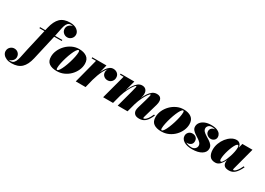

<svg xmlns="http://www.w3.org/2000/svg" viewBox="-218 -1764 4186 3029"><g transform="rotate(30 1875.0 -250.0)"><path d="M66.5 -460H162L174 -511.5Q204.5 -639.5 266.8 -699.8Q329 -760 445 -760Q526.5 -760 572.5 -723.5Q618.5 -687 618.5 -638.5Q618.5 -594.5 588.2 -564.2Q558 -534 516.5 -534Q475.5 -534 445 -562.5Q414.5 -591 414.5 -633.5Q414.5 -674 443.2 -701.8Q472 -729.5 509.5 -733.5Q491.5 -737.5 472 -737.5Q435.5 -737.5 414.8 -715.5Q394 -693.5 382.2 -654.8Q370.5 -616 361.8 -566Q353 -516 340 -460H472V-440.5H335.5L232.5 11.5Q203.5 139 139 199.5Q74.5 260 -42.5 260Q-96.5 260 -135.2 243Q-174 226 -195 198.2Q-216 170.5 -216 138.5Q-216 92.5 -184.8 63.2Q-153.5 34 -114 34Q-69 34 -40.5 62.8Q-12 91.5 -12 133.5Q-12 173 -41 201.5Q-70 230 -106.5 233.5Q-89 237.5 -69.5 237.5Q-32 237.5 -10.5 214.2Q11 191 23.5 150.5Q36 110 45.8 58Q55.5 6 69 -51.5L158 -440.5H66.5Z M637 10Q550 10 499.2 -26Q448.5 -62 448.5 -144.5Q448.5 -204.5 474.8 -262.5Q501 -320.5 546.5 -367.2Q592 -414 651.2 -442Q710.5 -470 776.5 -470Q863.5 -470 916.8 -431.2Q970 -392.5 970 -310Q970 -252 945 -195.2Q920 -138.5 875 -92Q830 -45.5 769.2 -17.8Q708.5 10 637 10ZM637 -9.5Q653.5 -9.5 673.8 -40Q694 -70.5 714.5 -119.5Q735 -168.5 752.2 -224.5Q769.5 -280.5 780.2 -332.5Q791 -384.5 791 -420.5Q791 -450.5 776.5 -450.5Q760 -450.5 739.8 -419.8Q719.5 -389 699 -340.2Q678.5 -291.5 661.2 -235.2Q644 -179 633.2 -127Q622.5 -75 622.5 -39.5Q622.5 -9.5 637 -9.5Z M1097 -440.5H1017.5V-460H1276.5L1240 -314.5Q1258.5 -357 1282.2 -392.2Q1306 -427.5 1335 -448.5Q1364 -469.5 1399 -469.5Q1444.5 -469.5 1475.5 -442.2Q1506.5 -415 1506.5 -368.5Q1506.5 -324.5 1477.5 -294.8Q1448.5 -265 1405 -265Q1364 -265 1335.5 -291.2Q1307 -317.5 1307 -358.5Q1307 -396.5 1331 -422Q1299.5 -394 1274.5 -347.8Q1249.5 -301.5 1230.8 -249.5Q1212 -197.5 1199.5 -152.5L1161.5 0H982.5Z M1926 0H1746.5L1829 -308Q1843.5 -367.5 1849.2 -390.5Q1855 -413.5 1845.5 -413.5Q1834.5 -413.5 1808.8 -378.8Q1783 -344 1753.8 -285.2Q1724.5 -226.5 1702.5 -154.5L1661.5 0H1481.5L1599.5 -440.5H1534V-460H1784L1733.5 -270.5Q1756 -324 1784.5 -369.2Q1813 -414.5 1847.8 -442Q1882.5 -469.5 1923.5 -469.5Q1964 -469.5 1987.2 -448.8Q2010.5 -428 2016.5 -394Q2022.5 -360 2012 -319.5L2002.5 -285Q2024 -335.5 2051.2 -377.5Q2078.5 -419.5 2113 -444.5Q2147.5 -469.5 2191 -469.5Q2235.5 -469.5 2257.2 -448.8Q2279 -428 2281.8 -394Q2284.5 -360 2273 -319.5L2199 -63.5Q2197 -57 2195.5 -49.5Q2194 -42 2194 -36.5Q2194 -28 2201.5 -28Q2210 -28 2227 -38.2Q2244 -48.5 2266.5 -78Q2289 -107.5 2314 -165L2333 -158.5Q2292.5 -64 2247.8 -27Q2203 10 2140 10Q2082.5 10 2056.5 -16.2Q2030.5 -42.5 2030.5 -82Q2030.5 -93 2033.5 -108.8Q2036.5 -124.5 2040 -137L2090 -308Q2107 -366.5 2111.2 -388.5Q2115.5 -410.5 2106.5 -410.5Q2095.5 -410.5 2070.5 -376Q2045.5 -341.5 2017 -282.8Q1988.5 -224 1966.5 -151.5Z M2541.5 10Q2454.5 10 2403.8 -26Q2353 -62 2353 -144.5Q2353 -204.5 2379.2 -262.5Q2405.5 -320.5 2451 -367.2Q2496.5 -414 2555.8 -442Q2615 -470 2681 -470Q2768 -470 2821.2 -431.2Q2874.5 -392.5 2874.5 -310Q2874.5 -252 2849.5 -195.2Q2824.5 -138.5 2779.5 -92Q2734.5 -45.5 2673.8 -17.8Q2613 10 2541.5 10ZM2541.5 -9.5Q2558 -9.5 2578.2 -40Q2598.5 -70.5 2619 -119.5Q2639.5 -168.5 2656.8 -224.5Q2674 -280.5 2684.8 -332.5Q2695.5 -384.5 2695.5 -420.5Q2695.5 -450.5 2681 -450.5Q2664.5 -450.5 2644.2 -419.8Q2624 -389 2603.5 -340.2Q2583 -291.5 2565.8 -235.2Q2548.5 -179 2537.8 -127Q2527 -75 2527 -39.5Q2527 -9.5 2541.5 -9.5Z M3339 -132Q3339 -69 3275.8 -29.5Q3212.5 10 3102.5 10Q3006 10 2951.5 -25.8Q2897 -61.5 2897 -117.5Q2897 -155.5 2923.2 -182.5Q2949.5 -209.5 2992 -209.5Q3031.5 -209.5 3057.5 -186Q3083.5 -162.5 3083.5 -121.5Q3083.5 -80 3056 -58.5Q3028.5 -37 2991 -37Q2982.5 -37 2974 -38.5Q3018.5 -11 3082 -11Q3120 -11 3145 -34.2Q3170 -57.5 3170 -88Q3170 -118.5 3149.5 -141Q3129 -163.5 3099 -182.8Q3069 -202 3039 -222Q3009 -242 2988.5 -267Q2968 -292 2968 -327Q2968 -366.5 2993.5 -400Q3019 -433.5 3066.8 -453.8Q3114.5 -474 3181 -474Q3250 -474 3290 -456.5Q3330 -439 3347 -412.8Q3364 -386.5 3364 -360.5Q3364 -322.5 3337.8 -300.5Q3311.5 -278.5 3279 -278.5Q3242 -278.5 3212 -302.8Q3182 -327 3182 -366.5Q3182 -398 3204.8 -420Q3227.5 -442 3265 -443.5Q3238 -452.5 3206 -452.5Q3164 -452.5 3142.8 -430.5Q3121.5 -408.5 3121.5 -383.5Q3121.5 -352 3143.5 -329Q3165.5 -306 3198 -286.2Q3230.5 -266.5 3262.8 -245.5Q3295 -224.5 3317 -197.5Q3339 -170.5 3339 -132Z M3966.5 -158.5Q3926.5 -72 3881.8 -31Q3837 10 3776 10Q3719 10 3692.8 -13.2Q3666.5 -36.5 3666.5 -79.5Q3666.5 -90 3667.2 -97.5Q3668 -105 3669 -110L3671.5 -120Q3646.5 -66.5 3610.5 -28.2Q3574.5 10 3526 10Q3453.5 10 3422.5 -34.8Q3391.5 -79.5 3391.5 -152.5Q3391.5 -210 3412.8 -266.2Q3434 -322.5 3470.2 -368.5Q3506.5 -414.5 3551.8 -442.2Q3597 -470 3645 -470Q3680 -470 3704.2 -448Q3728.5 -426 3732.5 -380L3752 -460H3936.5L3829 -55.5Q3827 -48 3827 -41Q3827 -31 3837 -31Q3845 -31 3861 -41Q3877 -51 3898.8 -79.8Q3920.5 -108.5 3947 -165ZM3718 -371Q3718 -411 3698 -411Q3684.5 -411 3668.2 -388Q3652 -365 3635.8 -327.8Q3619.5 -290.5 3606 -247.2Q3592.5 -204 3584.2 -162Q3576 -120 3576 -88.5Q3576 -72 3581 -60.2Q3586 -48.5 3597.5 -48.5Q3610 -48.5 3626 -71Q3642 -93.5 3658 -130.2Q3674 -167 3687.8 -210.2Q3701.5 -253.5 3709.8 -295.8Q3718 -338 3718 -371Z"/></g></svg>

Font: Bodoni* 11pt Fatface
Style: Italic
Weight: 900
Italic angle: -13°
Version: Version 2.3